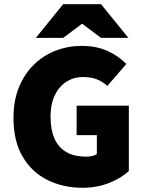

<svg xmlns="http://www.w3.org/2000/svg" viewBox="-20 -880 686 912"><path d="M372 12Q281 12 206.5 -24.5Q132 -61 88 -135Q44 -209 44 -320Q44 -402 70 -465.5Q96 -529 141 -573Q186 -617 244.5 -639.5Q303 -662 368 -662Q440 -662 493 -637Q546 -612 580 -576L490 -472Q466 -493 439.5 -503.5Q413 -514 374 -514Q330 -514 295 -491.5Q260 -469 240 -427Q220 -385 220 -326Q220 -265 238.5 -222.5Q257 -180 294.5 -158Q332 -136 390 -136Q404 -136 417.5 -139Q431 -142 440 -148V-238H344V-378H592V-68Q558 -35 499.5 -11.5Q441 12 372 12ZM150 -700 280 -860H460L590 -700H460L372 -766H368L280 -700Z"/></svg>

Font: Source Sans 3 Black
Style: Regular
Weight: 900
Designer: Paul D. Hunt
Foundry: Adobe
Version: Version 3.046;hotconv 1.0.118;makeotfexe 2.5.65603